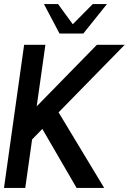

<svg xmlns="http://www.w3.org/2000/svg" viewBox="-30 -919 630 939"><path d="M479.5 0H344.5L177 -288.5L127 -237L93.5 0H-10.5L88 -700H192L149.5 -399L444 -700H580L256.5 -369.5ZM261 -755 185 -899H254L326 -800.5L423.5 -899H493L377.5 -755Z"/></svg>

Font: Urbanist SemiBold
Style: Italic
Weight: 600
Italic angle: -8°
Designer: Corey Hu
Foundry: Corey Hu
Version: Version 1.321; ttfautohint (v1.8.4.7-5d5b)